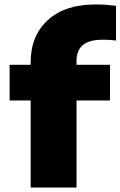

<svg xmlns="http://www.w3.org/2000/svg" viewBox="-20 -838 538 858"><path d="M117 0V-389H23V-548.5H117V-559Q117 -678 193.5 -748Q270 -818 405.5 -818Q433.5 -818 454.2 -816.5Q475 -815 498.5 -812V-657Q483 -659 469 -659.8Q455 -660.5 440 -660.5Q378.5 -660.5 350.2 -636.8Q322 -613 322 -565.5V-548.5H471.5V-389H322V0Z"/></svg>

Font: Encode Sans Exp XBd
Style: Regular
Weight: 800
Width: 7
Designer: Multiple Designers
Foundry: Impallari Type
Version: Version 3.002; ttfautohint (v1.8.3) -l 8 -r 50 -G 200 -x 14 